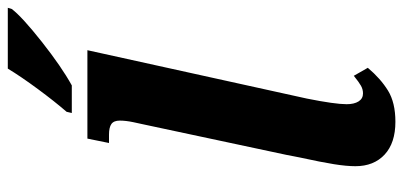

<svg xmlns="http://www.w3.org/2000/svg" viewBox="-284 -714 1009 480"><g transform="rotate(-90 220.0 -474.5)"><path d="M44 -90Q44 -112 49 -143.5Q54 -175 66 -230L72 -261L149 -622Q150 -626 154 -645Q158 -664 158 -679Q158 -694 149.5 -700Q141 -706 123 -706H102L113 -760H334L213 -211Q199 -141 199 -112Q199 -93 206 -82Q213 -71 226 -71Q236 -71 245 -76Q254 -81 270 -94L290 -59Q263 -27 233 -8.5Q203 10 155 10Q102 10 73 -17Q44 -44 44 -90ZM180 -812Q206 -842 237 -884Q268 -926 288 -959H440L437 -949Q417 -923 355 -874Q293 -825 246 -799H177Z"/></g></svg>

Font: Noto Serif CondExtraBold
Style: Italic
Weight: 800
Width: 3
Italic angle: -12°
Designer: Monotype Design Team
Foundry: Monotype Imaging Inc.
Version: Version 1.001